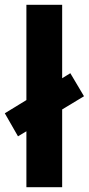

<svg xmlns="http://www.w3.org/2000/svg" viewBox="-32 -780 370 800"><path d="M78 0V-233L43 -212L-12 -308L78 -363V-760H227V-454L261 -475L318 -379L227 -324V0Z"/></svg>

Font: Noto Sans Balinese
Style: Bold
Weight: 700
Designer: Aditya Bayu, David Williams
Foundry: David Williams
Version: Version 2.005; ttfautohint (v1.8.4.7-5d5b)